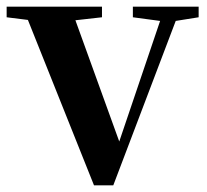

<svg xmlns="http://www.w3.org/2000/svg" viewBox="-28 -555 624 578"><path d="M570 -535H372V-503L454 -492L331 -129L199 -494L279 -503V-535H-8V-503L56 -495L255 3H313L501 -492L570 -503Z"/></svg>

Font: Source Han Serif
Style: Bold
Weight: 700
Designer: Ryoko NISHIZUKA 西塚涼子 (kana & ideographs); Frank Grießhammer (Latin, Greek & Cyrillic); Wenlong ZHANG 张文龙 (bopomofo); San
Foundry: Adobe Systems Incorporated
Version: Version 1.001;PS 1.001;hotconv 16.6.54;makeotf.lib2.5.65590